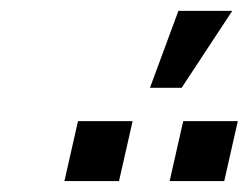

<svg xmlns="http://www.w3.org/2000/svg" viewBox="-20 -912 456 352"><path d="M254.9 -751 307.1 -892.1H405.8L313 -751ZM98.1 -580.1 123 -689.9H223.1L198.2 -580.1ZM291 -580.1 315.9 -689.9H416L391.1 -580.1Z"/></svg>

Font: HK Grotesk Legacy
Style: Bold Italic
Weight: 700
Italic angle: -13°
Designer: Alfredo Marco Pradil
Foundry: Hanken Design Co.
Version: Version 2.022;PS 002.022;hotconv 1.0.88;makeotf.lib2.5.64775